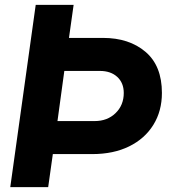

<svg xmlns="http://www.w3.org/2000/svg" viewBox="-20 -765 714 785"><path d="M22 0 126 -745H281L262 -610H401Q508 -610 575 -553Q642 -496 642 -385Q642 -311 607 -254.5Q572 -198 508 -166.5Q444 -135 357 -135H196L177 0ZM215 -270H367Q419 -270 452.5 -302.5Q486 -335 486 -385Q486 -426 459.5 -450.5Q433 -475 388 -475H243Z"/></svg>

Font: Plus Jakarta Sans ExtraBold
Style: Italic
Weight: 800
Italic angle: -8°
Designer: Gumpita Rahayu
Foundry: Tokotype
Version: Version 2.071; ttfautohint (v1.8.4.7-5d5b);gftools[0.9.29]